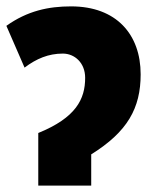

<svg xmlns="http://www.w3.org/2000/svg" viewBox="-20 -582 492 602"><path d="M203 -562C132 -562 66 -548 0 -501L57 -370C94 -398 132 -414 177 -414C214 -414 247 -385 247 -338C247 -271 218 -213 100 -165V0H266V-98C380 -169 421 -243 421 -349C421 -474 345 -562 203 -562Z"/></svg>

Font: Noto Sans Condensed Black
Style: Regular
Weight: 900
Width: 3
Designer: Monotype Design Team
Foundry: Monotype Imaging Inc.
Version: Version 2.013